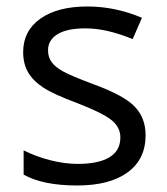

<svg xmlns="http://www.w3.org/2000/svg" viewBox="-20 -565 517 595"><path d="M431.2 -146Q431.2 -71.3 375.5 -30.8Q319.8 9.8 219.2 9.8Q112.8 9.8 53.2 -23.9V-99.1Q91.8 -79.6 136 -68.4Q180.2 -57.1 221.2 -57.1Q284.7 -57.1 318.8 -77.4Q353 -97.7 353 -139.2Q353 -170.4 325.9 -192.6Q298.8 -214.8 220.2 -245.1Q145.5 -272.9 114 -293.7Q82.5 -314.5 67.1 -340.8Q51.8 -367.2 51.8 -403.8Q51.8 -469.2 105 -507.1Q158.2 -544.9 251 -544.9Q337.4 -544.9 419.9 -509.8L391.1 -443.8Q310.5 -477.1 245.1 -477.1Q187.5 -477.1 158.2 -459Q128.9 -440.9 128.9 -409.2Q128.9 -387.7 139.9 -372.6Q150.9 -357.4 175.3 -343.8Q199.7 -330.1 269 -304.2Q364.3 -269.5 397.7 -234.4Q431.2 -199.2 431.2 -146Z"/></svg>

Font: Samim FD
Style: FD
Weight: 400
Foundry: DejaVu fonts team - Redesigned by Saber Rastikerdar
Version: Version 4.0.5